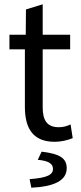

<svg xmlns="http://www.w3.org/2000/svg" viewBox="-20 -649 378 895"><path d="M235 12C264 12 294 5 319 -5L309 -69C290 -60 273 -56 254 -56C198 -56 179 -90 179 -149V-419H307V-487H179V-629L101 -605L100 -487H24V-419H96V-151C96 -54 131 12 235 12ZM118 186 126 226C232 221 291 193 291 135C291 90 261 68 174 58L156 96C202 100 227 112 227 138C227 165 202 180 118 186Z"/></svg>

Font: Cambridge Sans
Style: Regular
Weight: 400
Version: Version 2.020;PS 002.020;hotconv 1.0.88;makeotf.lib2.5.64775